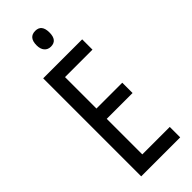

<svg xmlns="http://www.w3.org/2000/svg" viewBox="-293 -952 989 989"><g transform="rotate(-45 201.0 -458.0)"><path d="M357 0H73V-714H357V-639H157V-410H345V-335H157V-76H357ZM217 -916Q263 -916 263 -858Q263 -801 217 -801Q195 -801 182 -816Q169 -831 169 -858Q169 -916 217 -916Z"/></g></svg>

Font: Noto Sans Myanmar ExtraCondensed
Style: Regular
Weight: 400
Width: 2
Designer: Monotype Design Team
Foundry: Monotype Imaging Inc.
Version: Version 2.107; ttfautohint (v1.8.4.7-5d5b)